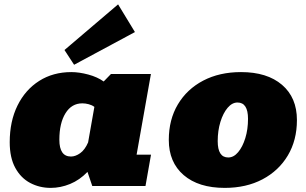

<svg xmlns="http://www.w3.org/2000/svg" viewBox="-20 -869 1431 897"><path d="M216.8 8.8Q164.6 8.8 120.8 -14.4Q77.1 -37.6 51.3 -85Q25.4 -132.3 25.4 -204.6Q25.4 -302.2 61.8 -376Q98.1 -449.7 163.1 -491Q228 -532.2 313.5 -532.2Q349.6 -532.2 392.3 -520.8Q435.1 -509.3 464.4 -488.3L498.5 -523.4H685.1L618.2 -146.5H685.5L659.7 0H411.1L388.7 -65.9Q352.1 -27.8 307.4 -9.5Q262.7 8.8 216.8 8.8ZM311.5 -137.7Q332.5 -137.7 354.5 -153.3Q376.5 -168.9 391.6 -203.6L420.9 -369.6Q410.2 -377.9 394.5 -382.1Q378.9 -386.2 364.7 -386.2Q314.5 -386.2 285.9 -339.8Q257.3 -293.5 257.3 -216.3Q257.3 -137.7 311.5 -137.7ZM326.2 -566.4 281.2 -635.3 531.7 -848.6 610.4 -719.2Z M1029.8 8.8Q907.7 8.8 838.1 -51Q768.6 -110.8 768.6 -215.3Q768.6 -310.1 811 -381.3Q853.5 -452.6 929.4 -492.4Q1005.4 -532.2 1106 -532.2Q1228 -532.2 1297.6 -472.7Q1367.2 -413.1 1367.2 -308.1Q1367.2 -213.9 1324.7 -142.6Q1282.2 -71.3 1206.3 -31.2Q1130.4 8.8 1029.8 8.8ZM1046.4 -133.3Q1071.8 -133.3 1092.5 -158Q1113.3 -182.6 1126 -223.6Q1138.7 -264.6 1138.7 -314Q1138.7 -390.1 1089.4 -390.1Q1064.5 -390.1 1043.5 -365.5Q1022.5 -340.8 1009.8 -299.8Q997.1 -258.8 997.1 -209.5Q997.1 -133.3 1046.4 -133.3Z"/></svg>

Font: Bevan
Style: Italic
Weight: 400
Italic angle: -10°
Designer: Vernon Adams
Foundry: Vernon Adams
Version: Version 2.100; ttfautohint (v1.8.3)